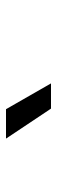

<svg xmlns="http://www.w3.org/2000/svg" viewBox="205 -959 190 640"><g transform="rotate(-90 300.0 -639.0)"><path d="M258 -564 158 -714H256L342 -564Z"/></g></svg>

Font: SUSE Thin
Style: Regular
Weight: 400
Version: Version 1.000